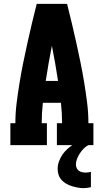

<svg xmlns="http://www.w3.org/2000/svg" viewBox="-20 -755 540 999"><path d="M34 0V-114H60Q60 -167 66.5 -219Q73 -271 81.5 -323Q90 -375 100.5 -427Q111 -479 122.5 -530.5Q134 -582 146 -633Q158 -684 171 -735H329Q342 -684 354 -633Q366 -582 377.5 -530.5Q389 -479 399.5 -427Q410 -375 418.5 -323Q427 -271 433.5 -219Q440 -167 440 -114H466V0H276V-114H303Q303 -140 301.5 -166.5Q300 -193 297 -220H203Q200 -193 198.5 -166.5Q197 -140 197 -114H224V0ZM282 -334Q275 -380 267 -426Q259 -472 250 -517Q241 -472 233 -426Q225 -380 218 -334ZM416 224Q400 224 384.5 221Q369 218 354 213.5Q339 209 325 201Q311 193 300.5 181.5Q290 170 285 155Q280 140 280 124Q280 104 287 84.5Q294 65 305.5 48.5Q317 32 332.5 18.5Q348 5 365 -5.5Q382 -16 401 -23Q420 -30 440 -35V0Q426 7 415 18.5Q404 30 395.5 43Q387 56 381 71Q375 86 375 101Q375 111 379 119.5Q383 128 390.5 133.5Q398 139 407.5 141Q417 143 426 143Q433 143 439.5 142Q446 141 453 139V219Q443 221 434 222.5Q425 224 416 224Z"/></svg>

Font: Iosevka Curly Slab Heavy
Style: Regular
Weight: 900
Monospace: yes
Designer: Belleve Invis
Foundry: Belleve Invis
Version: Version 22.1.2; ttfautohint (v1.8.4)